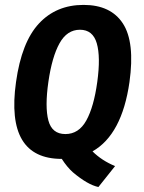

<svg xmlns="http://www.w3.org/2000/svg" viewBox="-20 -636 588 783"><path d="M246.7 -89.3Q301.3 -89.3 332 -144.7Q362.7 -200 376.7 -302Q390.7 -404 374.7 -459.3Q358.7 -514.7 306 -514.7Q253.3 -514.7 222.7 -459.3Q192 -404 177.3 -302Q162.7 -200 177.3 -144.7Q192 -89.3 246.7 -89.3ZM357.3 -18.7Q394.7 18.7 449.3 41.3L381.3 126.7Q337.3 117.3 277.3 66.7Q253.3 45.3 232 12Q1.3 12 45.3 -301.3Q68 -464 138.7 -540Q209.3 -616 320.7 -616Q432 -616 481.3 -540Q530.7 -464 508 -301.3Q477.3 -86.7 357.3 -18.7Z"/></svg>

Font: Timmana
Style: Regular
Weight: 400
Designer: Appaji Ambarisha Darbha
Foundry: Andhrapradesh Society for Knowledge Networks
Version: Version 1.0.4; ttfautohint (v1.2.42-39fb)